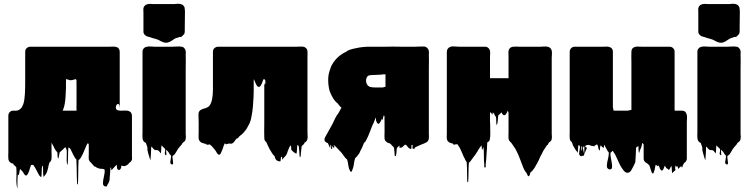

<svg xmlns="http://www.w3.org/2000/svg" viewBox="-20 -772 4061 1036"><path d="M692 70Q692 75 692.5 81Q693 87 691 92Q690 93 690 94Q690 95 689 96Q684 104 677 107Q675 109 675 110Q674 110 674 112Q674 111 673 112Q673 114 669 116Q652 130 635 121Q634 128 634 131Q634 134 630 140Q628 142 626 144Q624 146 621 145Q612 143 611.5 133Q611 123 609 117Q605 121 601.5 125Q598 129 593 134Q591 137 585 143Q581 147 581 146Q580 142 580 138.5Q580 135 579 131Q576 134 576 134Q574 150 573.5 167Q573 184 571 201Q571 203 567.5 211Q564 219 562 221Q561 222 559.5 225.5Q558 229 558 228Q560 235 549 234Q535 232 535.5 216Q536 200 541 179.5Q546 159 545 144Q544 144 543.5 143Q543 142 542 142Q538 140 538 140Q535 139 532 139Q529 139 526 139Q507 138 491 125Q491 127 489 127Q488 127 487.5 125Q487 123 485 122Q484 120 481 117Q480 116 479.5 115Q479 114 477 113Q475 111 474 109Q473 107 471 105.5Q469 104 467 102Q463 98 462 95Q459 90 459 87Q458 81 458.5 74.5Q459 68 459 62V8L455 0Q451 3 448 9.5Q445 16 443 21Q437 34 432 47Q427 60 420 71Q418 77 416 79Q414 83 412 84Q412 85 410 86.5Q408 88 408 89Q408 89 407.5 89Q407 89 407 90Q406 90 405.5 90.5Q405 91 404 91Q403 106 402.5 130.5Q402 155 402 180Q402 205 400 220Q400 221 398 222.5Q396 224 396 223Q395 208 394.5 181.5Q394 155 393.5 129Q393 103 392 88L386 82Q383 77 379.5 71Q376 65 373 59Q371 55 371 54L365 42Q362 36 360 31Q344 0 341.5 -9Q339 -18 343 -13.5Q347 -9 354 2.5Q361 14 366 24.5Q371 35 369 37Q367 39 353 25Q349 25 349 24Q347 46 347 69.5Q347 93 345 116Q344 118 342.5 114.5Q341 111 341 109Q339 96 340 79.5Q341 63 340.5 47Q340 31 332 22Q327 28 320.5 33.5Q314 39 309 44Q305 48 302 50Q300 56 299.5 62.5Q299 69 297 75Q297 77 295.5 81Q294 85 293 83Q290 75 290.5 66Q291 57 289 49L286 46L280 39Q276 33 273.5 27.5Q271 22 268 16Q267 15 267 14Q267 13 266 12Q265 11 263.5 8Q262 5 261 4Q261 3 259.5 -1Q258 -5 258 8V49Q258 57 258.5 65.5Q259 74 258 83Q258 91 253 99L247 105Q244 112 242.5 120Q241 128 239 136Q237 144 234.5 152.5Q232 161 227 168L221 176Q220 177 218 180Q216 183 215 181Q212 167 212.5 153Q213 139 211 125Q211 124 209 123.5Q207 123 207 125Q205 139 205 154Q205 169 203 183Q203 182 199 182Q195 179 192 174.5Q189 170 187 166Q181 155 175.5 144Q170 133 163 123Q162 122 161.5 120.5Q161 119 159 118L158 117Q157 118 148 118Q147 121 146 123.5Q145 126 144 128Q141 137 138.5 146Q136 155 132 163Q128 171 124 174Q120 176 117.5 174.5Q115 173 113 171Q109 166 106 160Q103 154 98 150Q96 147 92 143Q91 143 89.5 141.5Q88 140 88 140Q87 142 85 155.5Q83 169 80 173Q79 174 77.5 171.5Q76 169 76 171Q75 179 74.5 193.5Q74 208 74 221.5Q74 235 74 241.5Q74 248 72 239Q67 216 68.5 184.5Q70 153 68 131Q65 128 64 126Q64 126 59 121Q59 120 58.5 119.5Q58 119 58 119Q56 121 56 121Q54 119 53.5 116.5Q53 114 52 112Q51 110 43 109Q41 108 39.5 107Q38 106 36 105Q25 97 25 82Q24 74 24.5 66Q25 58 25 51V-148Q25 -154 26.5 -157Q28 -160 30 -164Q38 -175 52 -175H68Q72 -175 75 -176Q95 -182 103 -204L106 -211Q113 -234 114.5 -267.5Q116 -301 116 -341V-493Q116 -498 117 -501Q119 -507 121 -509Q123 -511 124 -512Q125 -513 126 -514Q134 -520 143 -520H574Q580 -520 587 -520.5Q594 -521 600 -520Q604 -520 608 -518Q611 -518 612 -517Q619 -514 622 -508Q626 -500 626 -493V-183Q626 -208 619.5 -210.5Q613 -213 608 -204Q603 -195 606.5 -185Q610 -175 630 -175H642Q647 -175 653 -175.5Q659 -176 665 -175Q673 -175 680 -170Q684 -169 687 -164Q689 -162 689 -160Q692 -154 692 -148ZM336 -345V-298Q335 -282 334 -255.5Q333 -229 328 -205Q327 -201 326 -197.5Q325 -194 324 -190Q324 -190 324 -189.5Q324 -189 323 -189Q322 -187 322 -185Q322 -183 321 -181Q320 -180 320 -179Q320 -179 320 -178.5Q320 -178 319 -178Q319 -176 318 -175H393V-183Q392 -189 392.5 -194.5Q393 -200 393 -206V-309Q393 -317 392.5 -323.5Q392 -330 393 -337L390 -345Q389 -345 387.5 -344.5Q386 -344 385 -344Q383 -343 381 -343Q379 -343 377 -342Q373 -341 369 -340Q365 -339 360 -339Q356 -339 351.5 -341Q347 -343 342 -344Q343 -344 339.5 -344.5Q336 -345 336 -345Z M883 -542Q871 -540 858.5 -545Q846 -550 834 -557Q831 -558 827.5 -559.5Q824 -561 820 -562Q812 -564 803.5 -566.5Q795 -569 787 -572Q784 -573 781.5 -573.5Q779 -574 776 -575L768 -578Q767 -580 765.5 -581Q764 -582 762 -583Q755 -590 754 -598V-700Q754 -709 753.5 -720Q753 -731 759 -739L765 -745Q768 -747 774 -749Q782 -751 790.5 -751Q799 -751 806 -750H919Q928 -751 937.5 -751.5Q947 -752 956 -750Q957 -750 957 -749.5Q957 -749 958 -749Q959 -749 963 -747Q968 -745 971 -740Q976 -734 976.5 -729Q977 -724 977 -721Q978 -717 978 -713.5Q978 -710 978 -706Q978 -685 977.5 -663Q977 -641 977 -620V-602Q977 -597 976 -594Q975 -589 970 -584L966 -580Q964 -578 962 -578Q961 -577 960.5 -575Q960 -573 958 -572Q958 -572 956 -572.5Q954 -573 952 -573Q950 -573 947 -572Q944 -571 942 -570Q940 -569 937 -568.5Q934 -568 932 -567Q930 -567 929 -566Q922 -563 915 -558Q908 -553 900 -548.5Q892 -544 883 -542ZM981 -18Q980 -17 980 -16Q980 -15 979 -14V-13Q977 -11 975 -9Q973 -7 971 -5Q971 -5 970.5 -4.5Q970 -4 969 -4Q969 -4 968.5 -3.5Q968 -3 967 -3Q965 -1 963 3Q962 4 961.5 6Q961 8 959 9Q955 14 951 18.5Q947 23 943 28V29H942Q942 30 940 32L927 54Q922 63 915 67Q911 69 911 69Q910 77 912 88.5Q914 100 914 108.5Q914 117 907 115Q899 113 899 104.5Q899 96 901.5 85.5Q904 75 903 67Q902 67 899 64Q896 61 894 57.5Q892 54 890 50Q887 47 886 45L877 36Q876 43 877.5 56Q879 69 874 65Q867 60 870 50Q873 40 871 32Q870 30 868.5 29Q867 28 865 26L858 19Q856 16 852 12Q850 22 850 33Q850 44 848 55Q847 56 846 54Q845 52 844 51Q841 47 838.5 44Q836 41 832 39Q827 37 822 38Q817 39 812 35Q808 32 805.5 28.5Q803 25 800 21Q799 21 798 20Q797 19 796 21Q795 38 794.5 56Q794 74 792 92Q792 94 790.5 89.5Q789 85 788 83Q786 77 784 69.5Q782 62 780 56Q776 42 775.5 37Q775 32 775.5 29Q776 26 774.5 20.5Q773 15 767 -1L761 -4Q754 -9 751.5 -16Q749 -23 749 -30Q748 -37 748.5 -44.5Q749 -52 749 -59V-493Q749 -498 750 -501Q752 -507 754 -509L760 -515Q764 -518 773 -520Q783 -522 793.5 -521Q804 -520 812 -520H911Q923 -520 935.5 -521Q948 -522 960 -520Q962 -520 964 -519Q966 -518 968.5 -517Q971 -516 972 -515Q975 -512 976 -510Q980 -506 982 -497Q983 -493 982.5 -487.5Q982 -482 982 -477Q983 -458 982.5 -439.5Q982 -421 982 -402V-55Q982 -51 982 -47Q982 -43 983 -38Q983 -34 983 -30Q983 -26 981 -18Z M1640 -35Q1640 -33 1640 -30Q1640 -27 1639 -25Q1639 -20 1638 -18L1635 -13Q1634 -9 1628 -5Q1628 -5 1627.5 -4.5Q1627 -4 1626 -4Q1625 -3 1624.5 -3Q1624 -3 1623 -2Q1623 -2 1619 4Q1621 2 1622.5 1Q1624 0 1624 0Q1624 0 1621.5 3.5Q1619 7 1619 6L1612 13Q1612 13 1611.5 13.5Q1611 14 1610 14Q1610 14 1608 16Q1607 24 1606 33Q1605 42 1604 51Q1603 57 1603 64Q1603 71 1600 76Q1598 78 1597 72.5Q1596 67 1596 63Q1595 52 1594.5 40Q1594 28 1592 16Q1590 15 1586 11Q1584 11 1584 11Q1583 22 1582.5 34Q1582 46 1580 57Q1580 56 1576 56Q1574 54 1572 54Q1568 51 1564 48Q1560 45 1556 41Q1549 33 1551 31Q1553 29 1549 12Q1542 19 1538.5 29Q1535 39 1531 48Q1530 54 1527 59Q1526 60 1526 61Q1526 62 1525 63Q1522 69 1518 72Q1516 75 1513 77.5Q1510 80 1508 83Q1507 84 1506.5 86.5Q1506 89 1504 88Q1502 86 1502.5 82Q1503 78 1501 75Q1500 74 1498.5 73.5Q1497 73 1497 75Q1495 80 1495 86.5Q1495 93 1493 98Q1492 99 1488.5 98.5Q1485 98 1484 98Q1470 95 1465 82Q1464 79 1463.5 76Q1463 73 1461 70Q1454 64 1449 56Q1435 35 1426 15Q1425 12 1423.5 9.5Q1422 7 1421 4Q1419 0 1419 -1Q1419 -2 1418.5 -2Q1418 -2 1418 -3Q1418 -3 1417.5 -3.5Q1417 -4 1417 -5Q1411 -9 1408 -16Q1408 -17 1407.5 -17.5Q1407 -18 1407 -19Q1406 -22 1406 -30Q1405 -48 1405.5 -66.5Q1406 -85 1406 -103V-337Q1406 -318 1408 -316Q1410 -314 1411.5 -321.5Q1413 -329 1411.5 -337Q1410 -345 1402 -345Q1401 -343 1400.5 -340.5Q1400 -338 1398 -336Q1396 -329 1393.5 -323Q1391 -317 1387 -311Q1383 -303 1376 -303Q1375 -303 1374 -303.5Q1373 -304 1372 -304Q1368 -307 1366 -310Q1360 -319 1355 -333Q1353 -336 1351 -342Q1350 -343 1349 -344Q1346 -348 1348 -346Q1350 -344 1349 -341V-282Q1349 -271 1348 -247Q1347 -223 1344.5 -195Q1342 -167 1337 -144Q1335 -130 1331 -118Q1327 -106 1322 -98Q1318 -92 1317 -89Q1315 -85 1315 -85Q1311 -77 1305.5 -70Q1300 -63 1295 -57Q1291 -52 1286 -48Q1281 -44 1276 -40Q1274 -38 1272 -37Q1268 -30 1263 -27Q1262 -26 1261 -25.5Q1260 -25 1258 -24Q1255 -23 1255 -23Q1249 -15 1243.5 -7Q1238 1 1230 3Q1226 4 1222.5 3Q1219 2 1214 3Q1210 3 1206.5 5Q1203 7 1199 6Q1197 5 1196 3.5Q1195 2 1193 1Q1193 3 1191 5Q1191 6 1190.5 6.5Q1190 7 1190 8Q1186 16 1183.5 25Q1181 34 1177 42L1175 47Q1175 47 1173 51Q1172 55 1169.5 58.5Q1167 62 1162 63Q1157 63 1153 57Q1151 55 1151 54Q1147 48 1143.5 42Q1140 36 1135 31Q1132 28 1131 26Q1127 21 1122.5 16.5Q1118 12 1113 8Q1109 7 1104 8.5Q1099 10 1095 8Q1088 5 1089.5 5.5Q1091 6 1093 6Q1095 6 1089 4Q1088 4 1087.5 3.5Q1087 3 1083 3Q1081 2 1078.5 1Q1076 0 1074 0Q1073 0 1072.5 -0.5Q1072 -1 1071 -1Q1071 -1 1070.5 -1Q1070 -1 1069 -2Q1068 -2 1067.5 -2.5Q1067 -3 1066 -3L1060 -8Q1053 -15 1052 -23Q1051 -31 1051.5 -40.5Q1052 -50 1052 -59V-110Q1052 -120 1051.5 -129.5Q1051 -139 1051 -147Q1051 -151 1051 -155.5Q1051 -160 1052 -164Q1053 -165 1053 -167Q1058 -178 1068 -181Q1070 -183 1077 -185Q1079 -186 1082 -186.5Q1085 -187 1088 -188Q1092 -189 1095.5 -191Q1099 -193 1103 -195L1109 -200Q1117 -210 1121 -223Q1125 -236 1126 -248Q1127 -253 1127.5 -258Q1128 -263 1128 -267Q1129 -278 1129 -290Q1129 -302 1129 -315V-493Q1129 -498 1130 -501Q1132 -507 1134 -509Q1136 -511 1137 -512Q1138 -513 1139 -514Q1147 -520 1156 -520H1584Q1592 -520 1602.5 -520.5Q1613 -521 1621 -519Q1628 -516 1633 -511Q1635 -507 1636 -506Q1639 -502 1639 -495Q1640 -488 1639.5 -480Q1639 -472 1639 -465V-63Q1639 -56 1639.5 -49Q1640 -42 1640 -35Z M1881 145Q1881 146 1879 151Q1877 156 1873 155Q1870 153 1867.5 147Q1865 141 1864 140Q1860 127 1858.5 114Q1857 101 1853 89Q1843 81 1835 69Q1828 58 1819.5 48.5Q1811 39 1801 29Q1797 24 1792.5 20Q1788 16 1783 12Q1778 9 1780.5 12.5Q1783 16 1784.5 20.5Q1786 25 1777 24Q1774 24 1774 18Q1774 17 1773.5 16.5Q1773 16 1773 16Q1773 16 1771 14Q1770 20 1772 26.5Q1774 33 1769 32Q1765 30 1766.5 22Q1768 14 1763 8Q1762 9 1762.5 16Q1763 23 1761 25Q1760 26 1759 22.5Q1758 19 1757 18Q1755 13 1753 8.5Q1751 4 1749 0Q1748 0 1747 -0.5Q1746 -1 1745 -1Q1744 -1 1742 -3Q1740 -3 1735 -8Q1731 -12 1731 -15Q1731 -18 1731 -20Q1731 -25 1734 -31L1774 -103Q1782 -120 1789.5 -135.5Q1797 -151 1806 -161Q1806 -162 1806.5 -162Q1807 -162 1807 -163L1819 -185Q1821 -187 1823 -193Q1824 -193 1824 -195Q1823 -194 1823 -193Q1823 -192 1821 -192Q1821 -192 1819 -194Q1817 -195 1814.5 -198Q1812 -201 1811 -202V-203L1808 -206Q1806 -208 1805 -210Q1805 -211 1803 -213Q1801 -215 1801 -215Q1799 -216 1797.5 -217.5Q1796 -219 1793 -222Q1790 -225 1787.5 -228Q1785 -231 1783 -234Q1777 -241 1774 -248Q1771 -253 1768.5 -258Q1766 -263 1764 -268Q1761 -274 1758 -283Q1754 -298 1752 -317Q1751 -325 1751 -332.5Q1751 -340 1751 -349Q1752 -374 1762 -400Q1767 -418 1774 -427Q1776 -430 1778 -433Q1780 -436 1781 -438Q1789 -449 1798 -458Q1801 -461 1806 -465.5Q1811 -470 1812 -471Q1813 -472 1813.5 -472Q1814 -472 1815 -473Q1823 -479 1831 -484Q1839 -489 1848 -493Q1856 -500 1870.5 -504.5Q1885 -509 1901 -512Q1918 -516 1936.5 -518Q1955 -520 1975 -520H2063Q2082 -521 2101 -520.5Q2120 -520 2139 -520H2223Q2229 -520 2235.5 -520.5Q2242 -521 2248 -521H2259Q2264 -521 2268 -521Q2272 -521 2276 -519Q2283 -517 2288 -510Q2292 -506 2294 -497Q2295 -493 2294.5 -487.5Q2294 -482 2294 -477Q2295 -461 2294.5 -441.5Q2294 -422 2294 -405V-51Q2294 -45 2294.5 -38.5Q2295 -32 2294 -26Q2294 -18 2289 -11Q2287 -8 2284 -6Q2282 -4 2277 -2Q2273 0 2268.5 2Q2264 4 2259 6Q2258 7 2256.5 7Q2255 7 2253 8Q2250 10 2244 12Q2242 14 2240 14Q2236 15 2231.5 17.5Q2227 20 2223 22Q2222 23 2221 23Q2220 23 2219 24Q2217 26 2217 26Q2221 34 2208 30Q2205 29 2205.5 24.5Q2206 20 2206 16Q2206 15 2207 15Q2207 10 2204 10Q2199 11 2200 18.5Q2201 26 2199 31Q2198 32 2196.5 31.5Q2195 31 2194 31Q2189 30 2184 25Q2174 14 2174.5 13Q2175 12 2165 8Q2160 13 2154.5 19Q2149 25 2141 25Q2134 26 2135 23Q2136 20 2135 13Q2133 15 2133 15Q2128 21 2122 26Q2120 34 2120 42.5Q2120 51 2118 59Q2117 62 2116.5 67Q2116 72 2113 71Q2109 69 2109.5 64Q2110 59 2109 55Q2108 47 2107.5 38.5Q2107 30 2105 23L2095 13Q2091 7 2085 3Q2082 0 2077 0L2069 -3Q2068 -5 2066.5 -6Q2065 -7 2063 -8Q2056 -15 2055 -23Q2054 -31 2054.5 -39.5Q2055 -48 2055 -55V-115Q2055 -122 2054.5 -129Q2054 -136 2055 -143L2051 -151Q2050 -148 2049.5 -144.5Q2049 -141 2047 -138Q2046 -135 2046 -129.5Q2046 -124 2044 -126Q2041 -128 2041 -133Q2040 -130 2039 -127Q2038 -124 2036 -121L2031 -112Q2025 -106 2026.5 -105.5Q2028 -105 2027 -105Q2026 -105 2021 -104Q2018 -104 2013 -112Q2010 -118 2009.5 -120Q2009 -122 2009 -125V-132Q2009 -134 2008.5 -135.5Q2008 -137 2008 -138Q2007 -136 2006 -133.5Q2005 -131 2004 -129L1999 -117Q1998 -114 1997 -111Q1996 -108 1994 -105Q1993 -103 1992 -100Q1991 -97 1989 -95Q1989 -93 1987 -89Q1980 -73 1973.5 -55Q1967 -37 1959 -22L1955 -15Q1955 -14 1954.5 -13.5Q1954 -13 1954 -12Q1952 -8 1949 -5.5Q1946 -3 1944 -1Q1942 5 1941 7L1938 14Q1937 15 1937 16Q1937 17 1936 19Q1934 24 1931.5 29Q1929 34 1926 39Q1923 46 1920 52.5Q1917 59 1912 64Q1909 69 1906 72Q1903 75 1901 77L1896 82Q1895 86 1894 90Q1893 94 1892 98Q1890 110 1888 122Q1886 134 1881 145ZM2045 -300 2060 -304V-371H2052Q2048 -371 2043.5 -370.5Q2039 -370 2034 -369Q2022 -368 2010 -368Q1998 -368 1987 -367Q1981 -367 1974.5 -366Q1968 -365 1963 -360Q1955 -350 1955 -336Q1955 -331 1956 -328Q1958 -318 1965 -310Q1970 -306 1974 -304Q1986 -300 2003 -300ZM2027 -105Q2027 -105 2027 -105Z M2958 -32Q2958 -26 2956 -18Q2955 -14 2952 -11Q2950 -9 2947.5 -7Q2945 -5 2942 -3Q2941 -2 2938 4.5Q2935 11 2934 11Q2933 11 2932 10Q2932 11 2931.5 11Q2931 11 2931 12Q2927 19 2922 26Q2917 33 2912 41L2906 53Q2905 56 2903 59.5Q2901 63 2899 66L2896 72Q2892 82 2887.5 91Q2883 100 2878 110Q2875 114 2872.5 119Q2870 124 2867 129L2864 134Q2863 135 2863 135.5Q2863 136 2862 137Q2852 152 2842 159Q2840 163 2839.5 168.5Q2839 174 2834 178Q2830 182 2826 172Q2822 162 2817 156Q2812 151 2809 144Q2806 137 2803 131L2785 84Q2782 76 2778.5 67.5Q2775 59 2771 51Q2763 32 2748 12L2739 -1L2732 -8Q2726 -14 2725 -20Q2725 -21 2724.5 -21.5Q2724 -22 2724 -23Q2723 -32 2723.5 -41Q2724 -50 2724 -59V-163L2720 -175Q2719 -174 2718 -171Q2717 -168 2716 -166Q2714 -162 2710 -156Q2706 -150 2700 -150Q2695 -151 2691 -156.5Q2687 -162 2685 -166Q2684 -164 2682 -162Q2679 -159 2676.5 -156.5Q2674 -154 2671 -152Q2669 -150 2668 -146Q2667 -136 2666.5 -126.5Q2666 -117 2664 -107Q2663 -104 2661.5 -99.5Q2660 -95 2660 -97Q2657 -108 2657.5 -119.5Q2658 -131 2656 -142Q2655 -143 2654 -144Q2653 -145 2652 -146L2649 -152Q2648 -154 2647.5 -156Q2647 -158 2645 -159Q2645 -160 2644.5 -160Q2644 -160 2644 -161Q2641 -163 2639 -166Q2638 -163 2638 -159.5Q2638 -156 2636 -154Q2635 -153 2634 -156Q2633 -159 2632 -161L2624 -167V-132Q2624 -125 2624 -116Q2624 -107 2625 -97V-85Q2625 -75 2625.5 -58Q2626 -41 2624 -26Q2624 -22 2622 -16Q2621 -13 2617 -9Q2615 -7 2615 -7Q2613 -5 2609 -3Q2608 13 2607.5 30Q2607 47 2605 64Q2604 76 2603.5 88.5Q2603 101 2601 113Q2600 117 2601 124Q2602 131 2597 132Q2593 133 2593 126Q2593 119 2593 115Q2591 94 2591 69Q2591 44 2589 22L2585 29Q2584 30 2583 34Q2582 38 2581 36Q2579 31 2579.5 25Q2580 19 2578 13L2573 19Q2570 22 2568 26Q2565 30 2562 34.5Q2559 39 2557 44Q2556 45 2555 47Q2554 49 2552 51Q2550 55 2547.5 58.5Q2545 62 2543 65Q2537 73 2531 80.5Q2525 88 2520 96Q2518 99 2515.5 101.5Q2513 104 2510 106Q2508 128 2508 158Q2508 188 2506 211Q2505 212 2503.5 210Q2502 208 2501 207Q2500 184 2500 154Q2500 124 2498 102Q2494 98 2491 91.5Q2488 85 2486 80H2485Q2478 65 2472 50Q2466 35 2458 21Q2455 16 2452 12.5Q2449 9 2447 5Q2443 7 2442 7H2435Q2431 9 2430 9Q2426 9 2426 7Q2426 5 2424 4Q2422 3 2420 1Q2418 1 2417 1.5Q2416 2 2413 0Q2412 0 2411.5 -0.5Q2411 -1 2409 -1Q2401 -4 2396 -11Q2394 -13 2392 -19Q2390 -26 2390.5 -35Q2391 -44 2391 -51V-493Q2391 -501 2396 -509L2402 -515Q2413 -523 2427.5 -521.5Q2442 -520 2455 -520H2597Q2608 -520 2615 -513Q2620 -510 2623 -501Q2624 -497 2624.5 -493.5Q2625 -490 2625 -486Q2625 -481 2624.5 -475.5Q2624 -470 2624 -465V-350H2724V-465Q2724 -474 2723.5 -484Q2723 -494 2725 -502Q2728 -511 2736 -516Q2740 -518 2743.5 -519Q2747 -520 2751 -520Q2759 -521 2766.5 -520.5Q2774 -520 2780 -520H2898Q2907 -520 2917.5 -521Q2928 -522 2938 -519Q2954 -514 2957 -498Q2959 -489 2958 -479Q2957 -469 2957 -460V-51Q2957 -50 2957.5 -43.5Q2958 -37 2958 -32Z M3504 164Q3503 165 3502 164Q3501 163 3499 162Q3497 160 3495 154Q3488 135 3486.5 127Q3485 119 3471 109Q3469 108 3467 106.5Q3465 105 3463 104Q3453 96 3453 83V8L3448 0Q3445 0 3445 2Q3444 6 3443.5 10Q3443 14 3441 19Q3440 25 3437 30Q3434 35 3432 41Q3431 44 3430 49.5Q3429 55 3428 52Q3425 44 3425.5 34Q3426 24 3424 15Q3424 15 3420 19Q3418 20 3415.5 21.5Q3413 23 3412 26Q3411 45 3410.5 64Q3410 83 3408 103Q3408 104 3404.5 111Q3401 118 3401 119Q3396 129 3387 145.5Q3378 162 3362 160Q3353 158 3347.5 151Q3342 144 3337 137Q3327 123 3320 106.5Q3313 90 3305 74Q3303 68 3299.5 62Q3296 56 3292 51Q3290 47 3289 46Q3288 44 3287.5 43Q3287 42 3285 42Q3283 44 3280.5 47Q3278 50 3274 52Q3273 63 3276 79Q3279 95 3281.5 110Q3284 125 3282 134Q3280 143 3269 142Q3254 139 3254.5 122.5Q3255 106 3260.5 85.5Q3266 65 3265 50Q3264 49 3263 48Q3262 47 3261 46Q3259 44 3257 40Q3256 38 3254.5 35Q3253 32 3251 29L3245 18Q3244 16 3243 13.5Q3242 11 3240 9Q3239 13 3239 17.5Q3239 22 3237 26Q3237 26 3229 21Q3227 19 3225 16.5Q3223 14 3221 12Q3218 19 3217.5 28.5Q3217 38 3217 39Q3217 40 3215.5 39.5Q3214 39 3213 38Q3208 32 3208 23.5Q3208 15 3202 8Q3202 8 3201.5 8Q3201 8 3200 7Q3196 11 3188 14Q3188 19 3185 18Q3186 18 3183 17Q3180 16 3181 16Q3174 17 3167.5 13.5Q3161 10 3153 10Q3149 10 3146 11Q3143 12 3140 14Q3136 21 3139.5 21.5Q3143 22 3145.5 24.5Q3148 27 3141 40Q3140 42 3139 44.5Q3138 47 3137 50Q3136 52 3135 56Q3134 60 3133 58Q3132 50 3133 34.5Q3134 19 3132 17Q3131 17 3130 18Q3130 18 3129.5 18Q3129 18 3129 19Q3124 25 3127 37Q3130 49 3132 58.5Q3134 68 3125 69Q3121 69 3120 68Q3118 73 3113 70Q3105 66 3105 56.5Q3105 47 3107.5 35.5Q3110 24 3109 15Q3109 14 3107.5 14Q3106 14 3105 13Q3104 13 3102.5 11.5Q3101 10 3101 12Q3099 22 3099 32Q3099 42 3097 51Q3096 53 3095 50Q3094 47 3093 46Q3091 44 3088.5 40Q3086 36 3084 34L3072 13Q3070 9 3069 4.5Q3068 0 3066 -4Q3062 -7 3059 -11Q3054 -18 3054 -28Q3053 -36 3053.5 -43Q3054 -50 3054 -57V-493Q3054 -501 3059 -509L3065 -515Q3072 -520 3080.5 -520Q3089 -520 3097 -520H3236Q3244 -520 3253 -520.5Q3262 -521 3269 -518Q3287 -513 3287 -493V-195L3291 -175H3367L3387 -179V-437Q3387 -448 3386.5 -463.5Q3386 -479 3387 -493Q3387 -514 3407 -519Q3415 -521 3423 -520.5Q3431 -520 3438 -520H3577Q3585 -520 3593.5 -520Q3602 -520 3609 -515Q3613 -512 3616 -508Q3618 -505 3619 -501.5Q3620 -498 3620 -493V-176Q3621 -175 3622.5 -175Q3624 -175 3624 -175H3659Q3680 -175 3685 -155Q3688 -145 3687 -134Q3686 -123 3686 -114V84Q3686 88 3684 92Q3684 95 3683 96Q3683 97 3682.5 97Q3682 97 3682 97Q3682 98 3681.5 98Q3681 98 3681 99Q3676 105 3671 108Q3669 111 3666.5 116.5Q3664 122 3663 124Q3663 125 3662.5 127.5Q3662 130 3661 131Q3665 135 3661 132V131L3655 125Q3652 127 3649 130Q3646 133 3643 135Q3640 141 3639 139Q3638 135 3637.5 131.5Q3637 128 3636 124Q3635 125 3634 126.5Q3633 128 3631 128Q3630 127 3626 120Q3622 133 3623 138Q3624 143 3625 144.5Q3626 146 3619 151Q3614 156 3611 158Q3608 164 3607 162Q3605 152 3605 142.5Q3605 133 3603 124Q3603 124 3602.5 124Q3602 124 3602 125Q3601 125 3599 127Q3599 130 3597 130Q3597 132 3596.5 134Q3596 136 3595 137Q3593 141 3591 143Q3588 146 3587 144Q3575 126 3579 120.5Q3583 115 3591 117.5Q3599 120 3600 126.5Q3601 133 3584 138L3580 139Q3579 140 3578 137.5Q3577 135 3575 134Q3574 132 3573 131Q3572 130 3571 129Q3570 127 3569.5 124.5Q3569 122 3567 123Q3565 124 3565 127Q3565 130 3563 132Q3562 135 3559.5 141Q3557 147 3552 148Q3549 149 3547 146.5Q3545 144 3544 143Q3539 135 3539 135Q3539 135 3539.5 134Q3540 133 3535 124Q3534 123 3533 122Q3532 121 3530 120Q3530 123 3528 125Q3527 126 3526 124Q3525 122 3524 121Q3521 118 3517 118Q3517 123 3515 129L3512 146Q3511 146 3509 154Q3507 162 3504 164ZM3119 44Q3120 37 3121 30.5Q3122 24 3121 19Q3120 18 3118.5 17.5Q3117 17 3117 19Q3115 28 3119 44ZM3602 125Q3602 125 3602 125ZM3659 132Q3654 127 3656 128.5Q3658 130 3661 132Q3660 133 3659 132Z M3877 -542Q3865 -540 3852.5 -545Q3840 -550 3828 -557Q3825 -558 3821.5 -559.5Q3818 -561 3814 -562Q3806 -564 3797.5 -566.5Q3789 -569 3781 -572Q3778 -573 3775.5 -573.5Q3773 -574 3770 -575L3762 -578Q3761 -580 3759.5 -581Q3758 -582 3756 -583Q3749 -590 3748 -598V-700Q3748 -709 3747.5 -720Q3747 -731 3753 -739L3759 -745Q3762 -747 3768 -749Q3776 -751 3784.5 -751Q3793 -751 3800 -750H3913Q3922 -751 3931.5 -751.5Q3941 -752 3950 -750Q3951 -750 3951 -749.5Q3951 -749 3952 -749Q3953 -749 3957 -747Q3962 -745 3965 -740Q3970 -734 3970.5 -729Q3971 -724 3971 -721Q3972 -717 3972 -713.5Q3972 -710 3972 -706Q3972 -685 3971.5 -663Q3971 -641 3971 -620V-602Q3971 -597 3970 -594Q3969 -589 3964 -584L3960 -580Q3958 -578 3956 -578Q3955 -577 3954.5 -575Q3954 -573 3952 -572Q3952 -572 3950 -572.5Q3948 -573 3946 -573Q3944 -573 3941 -572Q3938 -571 3936 -570Q3934 -569 3931 -568.5Q3928 -568 3926 -567Q3924 -567 3923 -566Q3916 -563 3909 -558Q3902 -553 3894 -548.5Q3886 -544 3877 -542ZM3975 -18Q3974 -17 3974 -16Q3974 -15 3973 -14V-13Q3971 -11 3969 -9Q3967 -7 3965 -5Q3965 -5 3964.5 -4.5Q3964 -4 3963 -4Q3963 -4 3962.5 -3.5Q3962 -3 3961 -3Q3959 -1 3957 3Q3956 4 3955.5 6Q3955 8 3953 9Q3949 14 3945 18.5Q3941 23 3937 28V29H3936Q3936 30 3934 32L3921 54Q3916 63 3909 67Q3905 69 3905 69Q3904 77 3906 88.5Q3908 100 3908 108.5Q3908 117 3901 115Q3893 113 3893 104.5Q3893 96 3895.5 85.5Q3898 75 3897 67Q3896 67 3893 64Q3890 61 3888 57.5Q3886 54 3884 50Q3881 47 3880 45L3871 36Q3870 43 3871.5 56Q3873 69 3868 65Q3861 60 3864 50Q3867 40 3865 32Q3864 30 3862.5 29Q3861 28 3859 26L3852 19Q3850 16 3846 12Q3844 22 3844 33Q3844 44 3842 55Q3841 56 3840 54Q3839 52 3838 51Q3835 47 3832.5 44Q3830 41 3826 39Q3821 37 3816 38Q3811 39 3806 35Q3802 32 3799.5 28.5Q3797 25 3794 21Q3793 21 3792 20Q3791 19 3790 21Q3789 38 3788.5 56Q3788 74 3786 92Q3786 94 3784.5 89.5Q3783 85 3782 83Q3780 77 3778 69.5Q3776 62 3774 56Q3770 42 3769.5 37Q3769 32 3769.5 29Q3770 26 3768.5 20.5Q3767 15 3761 -1L3755 -4Q3748 -9 3745.5 -16Q3743 -23 3743 -30Q3742 -37 3742.5 -44.5Q3743 -52 3743 -59V-493Q3743 -498 3744 -501Q3746 -507 3748 -509L3754 -515Q3758 -518 3767 -520Q3777 -522 3787.5 -521Q3798 -520 3806 -520H3905Q3917 -520 3929.5 -521Q3942 -522 3954 -520Q3956 -520 3958 -519Q3960 -518 3962.5 -517Q3965 -516 3966 -515Q3969 -512 3970 -510Q3974 -506 3976 -497Q3977 -493 3976.5 -487.5Q3976 -482 3976 -477Q3977 -458 3976.5 -439.5Q3976 -421 3976 -402V-55Q3976 -51 3976 -47Q3976 -43 3977 -38Q3977 -34 3977 -30Q3977 -26 3975 -18Z"/></svg>

Font: Rubik Wet Paint
Style: Regular
Weight: 400
Designer: Hubert and Fischer, NaN
Foundry: Hubert and Fischer, NaN
Version: Version 2.200